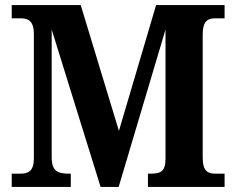

<svg xmlns="http://www.w3.org/2000/svg" viewBox="-20 -734 928 754"><path d="M26 0H258V-52H252C208 -52 183 -60 183 -117V-618L375 0H446L630 -618V-112C630 -61 612 -52 571 -52H561V0H862V-52H826C796 -52 776 -62 776 -115V-599C776 -652 797 -662 824 -662H862V-714H593L447 -220L297 -714H26V-662H63C90 -662 113 -652 113 -601V-112C113 -61 90 -52 60 -52H26Z"/></svg>

Font: Noto Serif Tamil SemiCondensed
Style: Bold
Weight: 700
Width: 4
Designer: Indian Type Foundry, Tom Grace, and the Monotype Design Team
Foundry: Monotype Imaging Inc.
Version: Version 2.004